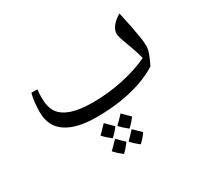

<svg xmlns="http://www.w3.org/2000/svg" viewBox="-137 -585 1046 999"><g transform="rotate(-30 386.0 -85.5)"><path d="M314 0Q196 0 133 -42.5Q70 -85 70 -170Q70 -234 83 -280H119Q118 -276 117 -259.5Q116 -243 116 -231Q116 -173 138 -141.5Q160 -110 208 -93Q232 -85 263.5 -80.5Q295 -76 335 -76Q428 -76 517 -95Q606 -114 675 -147Q670 -168 661 -195.5Q652 -223 639 -257Q629 -283 624.5 -299.5Q620 -316 620 -324Q620 -345 637 -367.5Q654 -390 686 -408Q697 -359 705 -318.5Q713 -278 718 -246.5Q723 -215 723 -191Q723 -174 714 -148.5Q705 -123 688 -89Q644 -61 587 -41Q530 -21 461.5 -10.5Q393 0 314 0ZM432 137Q402 114 384 93Q396 82 408 69.5Q420 57 431 45Q436 51 447.5 62Q459 73 475 89Q467 100 456.5 112Q446 124 432 137ZM341 237Q311 214 293 193Q305 181 317 169Q329 157 340 145Q346 151 357 162Q368 173 384 188Q374 201 363.5 213.5Q353 226 341 237ZM331 137Q301 114 283 93Q291 85 303 73Q315 61 330 45Q336 51 347 62Q358 73 374 89Q358 113 331 137ZM442 237Q413 215 394 193Q406 181 417.5 169Q429 157 440 145Q451 156 462 166.5Q473 177 484 188Q477 199 466.5 211.5Q456 224 442 237Z"/></g></svg>

Font: Noto Naskh Arabic
Style: Regular
Weight: 400
Designer: Monotype Design Team, David Williams, Mohamad Dakak and Nizar Qandah
Foundry: Monotype Imaging Inc.
Version: Version 2.013